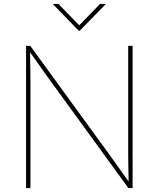

<svg xmlns="http://www.w3.org/2000/svg" viewBox="-20 -962 811 982"><path d="M113.3 0V-727.5H134.8L536.6 -175.3Q555.2 -149.9 573 -124.5Q590.8 -99.1 608.9 -74Q627 -48.8 645 -23.4H637.7Q637.7 -48.8 637.2 -74Q636.7 -99.1 636.2 -124.5Q635.7 -149.9 635.7 -175.3V-727.5H658.2V0H636.7L235.8 -551.3Q217.3 -576.7 199.5 -602.1Q181.6 -627.4 163.6 -652.8Q145.5 -678.2 127 -703.6H133.8Q133.8 -678.2 134.3 -652.8Q134.8 -627.4 135.3 -602.1Q135.7 -576.7 135.7 -551.3V0ZM278.8 -941.9 385.3 -832.5 491.7 -941.9H519V-939L388.2 -805.2H382.3L252.4 -939V-941.9Z"/></svg>

Font: Inter Thin
Style: Regular
Weight: 250
Designer: Rasmus Andersson
Foundry: rsms
Version: Version 4.001;git-66647c0bb